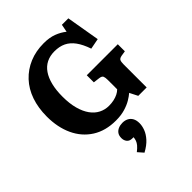

<svg xmlns="http://www.w3.org/2000/svg" viewBox="-279 -867 1326 1326"><g transform="rotate(-45 383.5 -204.0)"><path d="M362 14Q261 14 189.5 -31.5Q118 -77 80.5 -157.5Q43 -238 43 -343Q43 -428 67 -497Q91 -566 137 -615Q183 -664 246 -690.5Q309 -717 386 -717Q442 -717 482.5 -701.5Q523 -686 554 -661L565 -718H628L670 -473L592 -458Q572 -517 545 -554Q518 -591 482.5 -608Q447 -625 399 -625Q355 -625 321 -608Q287 -591 264 -557.5Q241 -524 229 -475.5Q217 -427 217 -364Q217 -296 231 -245Q245 -194 269.5 -160Q294 -126 327.5 -109Q361 -92 400 -92Q426 -92 448.5 -97Q471 -102 489 -111Q507 -120 520 -133V-224Q520 -248 515 -260Q510 -272 487 -275L440 -281V-350H743V-281L705 -275Q684 -271 678.5 -259.5Q673 -248 673 -222V2H591L561 -57Q544 -42 516.5 -25.5Q489 -9 450.5 2.5Q412 14 362 14ZM344 310 309 270Q332 252 343.5 238Q355 224 360 210Q365 196 366 181H355Q328 181 315 165Q302 149 302 126Q302 101 313 86Q324 71 342 63.5Q360 56 382 56Q406 56 424.5 65.5Q443 75 453.5 94Q464 113 464 142Q464 168 453 197.5Q442 227 416 256Q390 285 344 310Z"/></g></svg>

Font: Literata 18pt
Style: Bold
Weight: 700
Designer: Latin by Veronika Burian and Jose Scaglione. Greek by Irene Vlachou. Cyrillic by Vera Evstafieva.
Foundry: TypeTogether
Version: Version 3.103;gftools[0.9.29]